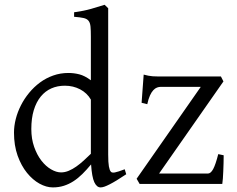

<svg xmlns="http://www.w3.org/2000/svg" viewBox="-20 -777 1002 811"><path d="M513.2 -41Q490.7 -25.9 473.4 -15.4Q456.1 -4.9 443.1 1.7Q430.2 8.3 420.9 11.5Q411.6 14.6 404.8 14.6Q388.7 14.6 378.4 -7.3Q368.2 -29.3 364.7 -82.5Q346.2 -60.1 327.9 -42Q309.6 -23.9 290.3 -11.5Q271 1 249.5 7.8Q228 14.6 203.1 14.6Q175.8 14.6 147 -1.2Q118.2 -17.1 94 -46.9Q69.8 -76.7 54.4 -119.6Q39.1 -162.6 39.1 -216.8Q39.1 -244.6 46.6 -274.4Q54.2 -304.2 68.4 -332Q82.5 -359.9 103 -384.8Q123.5 -409.7 148.9 -428.5Q174.3 -447.3 204.6 -458Q234.9 -468.8 269 -468.8Q292 -468.8 314.7 -463.1Q337.4 -457.5 363.8 -438V-622.1Q363.8 -648.9 362.3 -664.8Q360.8 -680.7 354 -689.2Q347.2 -697.8 333 -700.9Q318.8 -704.1 293 -706.1V-725.1Q333 -730.5 364.7 -739.5Q396.5 -748.5 421.9 -756.8L437 -742.2V-124Q437 -106.9 437.7 -94.7Q438.5 -82.5 439.9 -74.2Q441.4 -65.9 443.4 -60.5Q445.3 -55.2 448.2 -51.8Q452.6 -46.4 465.1 -48.6Q477.5 -50.8 506.8 -62ZM363.8 -127.4V-356.4Q347.7 -384.3 318.4 -399.7Q289.1 -415 253.9 -415Q222.7 -415 196.8 -403.6Q170.9 -392.1 152.1 -369.1Q133.3 -346.2 122.8 -312Q112.3 -277.8 112.3 -231.9Q112.3 -190.4 124.3 -156.5Q136.2 -122.6 154.8 -98.6Q173.3 -74.7 195.6 -61.8Q217.8 -48.8 237.8 -48.8Q254.4 -48.8 270.5 -55.7Q286.6 -62.5 302.2 -73.5Q317.9 -84.5 333.3 -98.6Q348.6 -112.8 363.8 -127.4ZM924.8 -121.1Q924.8 -105.5 924.3 -87.9Q923.8 -70.3 923.1 -53.7Q922.4 -37.1 921.4 -22.9Q920.4 -8.8 918.9 0H569.8L557.1 -22L828.1 -410.2H659.2Q651.4 -410.2 643.3 -407.2Q635.3 -404.3 627.7 -396.2Q620.1 -388.2 613.5 -373.8Q606.9 -359.4 602.1 -336.9L578.1 -342.8L586.9 -461.9Q597.7 -459 606.4 -457.3Q615.2 -455.6 624.8 -454.8Q634.3 -454.1 645.5 -454.1H913.1L923.8 -433.1L651.9 -43.9H857.9Q870.1 -43.9 880.4 -62.7Q890.6 -81.5 901.9 -126Z"/></svg>

Font: Gentium Plus Eur
Style: Regular
Weight: 400
Designer: J. Victor Gaultney, Annie Olsen, Iska Routamaa, Becca Hirsbrunner
Foundry: SIL International
Version: Version 5.000